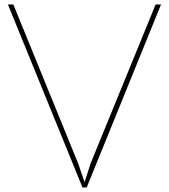

<svg xmlns="http://www.w3.org/2000/svg" viewBox="-20 -830 748 850"><path d="M668.9 -810.1H692.9L363.8 0H345.2L15.1 -810.1H39.1L326.2 -106L354 -24.9H355L380.9 -106Z"/></svg>

Font: Sinkin Sans 100 Thin
Style: Regular
Weight: 100
Designer: Keith Bates
Foundry: K-Type
Version: Sinkin Sans (version 1.0)  by Keith Bates   •   © 2014   www